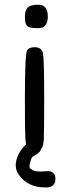

<svg xmlns="http://www.w3.org/2000/svg" viewBox="-20 -653 303 817"><path d="M95.7 -439.5Q104.5 -452.1 127 -452.1H127.9Q158.2 -452.1 163.1 -424.3Q168 -396.5 168 -231.4Q168 -96.7 166.5 -64.5Q165 -32.2 157.2 -22.5L156.2 -21.5L150.4 -8.8L140.6 0L139.6 1V2L136.7 2.9L127.9 8.8Q124 11.7 120.1 12.7Q114.3 16.6 109.4 34.2Q106.4 44.9 105.5 52.7Q105.5 62.5 111.3 66.4H112.3Q123 76.2 141.6 76.2Q143.6 76.2 147.5 77.1Q159.2 77.1 184.6 75.2Q196.3 75.2 204.1 81.1Q212.9 87.9 214.8 96.7Q216.8 108.4 214.8 119.1Q212.9 128.9 204.1 136.7Q195.3 143.6 182.6 144.5Q176.8 144.5 170.9 144.5Q97.7 144.5 59.6 89.8Q46.9 71.3 46.9 49.8Q46.9 30.3 57.6 6.8Q70.3 -21.5 90.8 -38.1Q89.8 -48.8 87.9 -64.5Q85.9 -95.7 85.9 -231.4Q85.9 -425.8 95.7 -439.5ZM140.6 -632.8Q156.2 -632.8 165 -627.9Q183.6 -615.2 183.6 -583Q183.6 -550.8 165 -538.1Q157.2 -533.2 138.7 -533.2Q103.5 -533.2 95.7 -543Q85.9 -551.8 85.9 -579.1Q85.9 -609.4 98.1 -621.1Q110.4 -632.8 140.6 -632.8Z"/></svg>

Font: sage sans
Style: Regular
Weight: 400
Version: Version 001.032